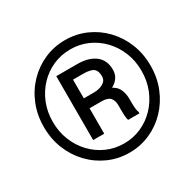

<svg xmlns="http://www.w3.org/2000/svg" viewBox="-157 -896 1100 1080"><g transform="rotate(-30 393.0 -356.0)"><path d="M43 -356Q43 -433.6 69.8 -500Q96.7 -566.4 144.5 -616Q192.4 -665.5 255.1 -693.1Q317.9 -720.7 389.6 -720.7Q461.4 -720.7 524.2 -693.1Q586.9 -665.5 634.5 -616Q682.1 -566.4 709 -500Q735.8 -433.6 735.8 -356Q735.8 -278.3 709 -211.9Q682.1 -145.5 634.5 -95.7Q586.9 -45.9 524.2 -18.1Q461.4 9.8 389.6 9.8Q317.9 9.8 255.1 -18.1Q192.4 -45.9 144.5 -95.7Q96.7 -145.5 69.8 -211.9Q43 -278.3 43 -356ZM101.1 -356Q101.1 -291 123.5 -235.4Q146 -179.7 185.5 -138.2Q225.1 -96.7 277.3 -73.5Q329.6 -50.3 389.6 -50.3Q449.2 -50.3 501.2 -73.5Q553.2 -96.7 592.8 -138.2Q632.3 -179.7 654.8 -235.4Q677.2 -291 677.2 -356Q677.2 -420.9 654.8 -476.3Q632.3 -531.7 592.8 -573.2Q553.2 -614.7 501.2 -637.7Q449.2 -660.6 389.6 -660.6Q329.6 -660.6 277.3 -637.7Q225.1 -614.7 185.5 -573.2Q146 -531.7 123.5 -476.3Q101.1 -420.9 101.1 -356ZM396.5 -319.3H318.4V-154.3H246.6V-569.3H382.8Q455.6 -569.3 498.3 -536.9Q541 -504.4 541 -441.9Q541 -386.2 485.8 -356Q515.6 -340.8 527.3 -313.5Q539.1 -286.1 539.1 -251.5V-224.1Q539.1 -206.1 541 -189.7Q543 -173.3 547.4 -162.1V-154.3H473.6Q468.8 -167 468 -190.4Q467.3 -213.9 467.3 -224.6V-251Q467.3 -285.6 451.2 -302.5Q435.1 -319.3 396.5 -319.3ZM382.8 -505.4H318.4V-383.8H385.3Q418.5 -383.8 443.8 -398.2Q469.2 -412.6 469.2 -440.9Q469.2 -477.1 450.2 -491.2Q431.2 -505.4 382.8 -505.4Z"/></g></svg>

Font: Vazirmatn RD
Style: Bold
Weight: 700
Designer: Saber Rastikerdar
Foundry: Saber Rastikerdar
Version: Version 32.102